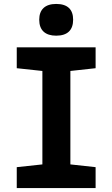

<svg xmlns="http://www.w3.org/2000/svg" viewBox="-20 -954 570 974"><path d="M265 -773C324 -773 351 -803 351 -854C351 -906 323 -934 265 -934C209 -934 179 -906 179 -854C179 -800 210 -773 265 -773ZM65 0H465V-106L337 -120V-594L465 -608V-714H65V-608L195 -594V-120L65 -106Z"/></svg>

Font: Noto Sans Mono Condensed ExtraBold
Style: Regular
Weight: 800
Width: 3
Designer: Monotype Design Team
Foundry: Monotype Imaging Inc.
Version: Version 2.014